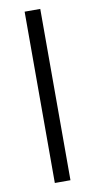

<svg xmlns="http://www.w3.org/2000/svg" viewBox="-85 -765 397 803"><g transform="rotate(-10 114.0 -364.0)"><path d="M147 -727.5V0H80.6V-727.5Z"/></g></svg>

Font: Inter Tight Light
Style: Regular
Weight: 300
Designer: Rasmus Andersson
Foundry: rsms
Version: Version 3.004